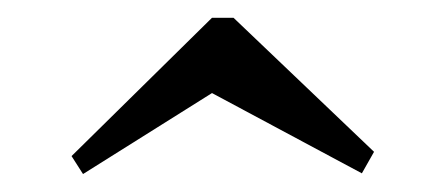

<svg xmlns="http://www.w3.org/2000/svg" viewBox="-20 -445 496 216"><path d="M73.4 -249.2 60.5 -269.4 218.5 -425H242.7L400.8 -274.2L387.1 -250L218.5 -340.3Z"/></svg>

Font: Playfair 5pt SemiExpanded Light
Style: Regular
Weight: 400
Version: Version 2.203